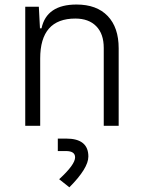

<svg xmlns="http://www.w3.org/2000/svg" viewBox="-20 -547 626 835"><path d="M431.2 0V-338.4Q431.2 -399.9 398.4 -433.1Q365.7 -466.3 307.6 -466.3Q154.8 -466.3 154.8 -292.5V0H89.8V-517.6H148.9L153.8 -423.8H160.6Q182.6 -527.3 313 -527.3Q400.4 -527.3 448.2 -477.5Q496.1 -427.7 496.1 -336.9V0ZM281.7 267.6 237.3 232.4Q306.6 168.9 306.6 137.2Q306.6 109.9 266.6 109.9H231.4V55.7H268.1Q364.3 55.7 364.3 133.8Q364.3 184.6 281.7 267.6Z"/></svg>

Font: Cascadia Code NF Light
Style: Regular
Weight: 300
Monospace: yes
Designer: Aaron Bell
Foundry: Saja Typeworks
Version: Version 2404.023; ttfautohint (v1.8.4)